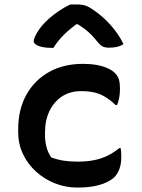

<svg xmlns="http://www.w3.org/2000/svg" viewBox="-20 -835 640 866"><path d="M354 -547Q388 -547 416 -542Q444 -537 465 -527.5Q486 -518 498 -506Q511 -493 516 -477.5Q521 -462 521 -433Q521 -413 518 -396Q515 -379 508 -361H502Q465 -396 431 -410Q397 -424 346 -424Q296 -424 259.5 -400Q223 -376 203 -334Q183 -292 183 -237V-227Q183 -200 189 -174.5Q195 -149 211 -125Q238 -115 266 -110.5Q294 -106 329 -106Q371 -106 404 -112.5Q437 -119 464.5 -132.5Q492 -146 518 -167H524Q526 -158 526.5 -149Q527 -140 527 -125Q527 -98 519.5 -75.5Q512 -53 496 -36Q481 -22 458 -11.5Q435 -1 403 5Q371 11 328 11Q276 11 228 -8Q180 -27 142.5 -61Q105 -95 83.5 -140.5Q62 -186 62 -239V-251Q62 -342 99.5 -408.5Q137 -475 202.5 -511Q268 -547 354 -547ZM298 -815Q305 -815 310.5 -815Q316 -815 326 -815Q349 -815 366 -809.5Q383 -804 410 -784Q427 -772 444.5 -756.5Q462 -741 478.5 -722.5Q495 -704 510 -682.5Q525 -661 537 -636Q523 -627 507.5 -623.5Q492 -620 471 -620Q452 -620 441 -626.5Q430 -633 414 -653Q397 -675 373 -695.5Q349 -716 305 -741L361 -726H295L349 -743Q299 -709 268.5 -678.5Q238 -648 221 -619H215Q188 -619 170 -623Q152 -627 142 -634Q132 -641 132 -649Q132 -657 138 -670.5Q144 -684 157 -703Q169 -720 185.5 -736.5Q202 -753 221.5 -768Q241 -783 260.5 -795Q280 -807 298 -815Z"/></svg>

Font: Recursive Monospace Casual SemiBold
Style: Regular
Weight: 600
Version: Version 1.047